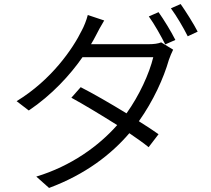

<svg xmlns="http://www.w3.org/2000/svg" viewBox="-20 -863 1040 947"><path d="M429 -645C438 -660 446 -674 453 -688C462 -706 479 -738 494 -762L413 -789C407 -764 393 -730 384 -714C339 -622 234 -469 62 -364L122 -318C236 -395 325 -492 387 -581H736C716 -499 667 -392 604 -304C524 -353 437 -403 378 -433L332 -381C389 -350 477 -297 558 -246C467 -143 331 -44 159 8L222 64C402 -3 529 -102 618 -206C656 -180 690 -156 713 -137L762 -201C737 -219 703 -241 665 -265C736 -365 787 -477 813 -568C818 -582 827 -605 834 -618L775 -654C760 -648 740 -645 713 -645ZM714 -782C741 -745 775 -684 795 -644L845 -666C824 -708 787 -768 762 -803ZM823 -822C851 -784 884 -728 906 -684L955 -707C936 -744 897 -806 871 -843Z"/></svg>

Font: Genne Gothic Normal
Style: Regular
Weight: 350
Designer: Ryoko NISHIZUKA (kana & ideographs); Paul D. Hunt (Latin, Greek & Cyrillic); Wenlong ZHANG (bopomofo); Sandoll Communica
Foundry: Adobe Systems Incorporated
Version: Version 1.004;PS 1.004;hotconv 16.6.51;makeotf.lib2.5.65220